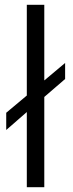

<svg xmlns="http://www.w3.org/2000/svg" viewBox="-20 -782 303 802"><path d="M6 -311V-239L92 -314V0H165V-377L252 -452V-519L165 -446V-762H92V-383Z"/></svg>

Font: Cheyenne Sans Light
Style: Regular
Weight: 300
Designer: The Public Sans project authors (U.S. Web Design System), Libre Franklin designed by Pablo Impallari and Rodrigo Fuenzal
Foundry: The Cheyenne Sans Project Authors
Version: Version 2.007